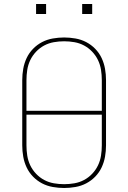

<svg xmlns="http://www.w3.org/2000/svg" viewBox="-20 -930 640 958"><path d="M300 8Q272 8 243.5 3Q215 -2 190 -15Q165 -28 145 -48.5Q125 -69 113 -94.5Q101 -120 96 -148Q91 -176 91 -205V-530Q91 -559 96 -587Q101 -615 113 -640.5Q125 -666 145 -686.5Q165 -707 190 -720Q215 -733 243.5 -738Q272 -743 300 -743Q328 -743 356.5 -738Q385 -733 410 -720Q435 -707 455 -686.5Q475 -666 487 -640.5Q499 -615 504 -587Q509 -559 509 -530V-205Q509 -176 504 -148Q499 -120 487 -94.5Q475 -69 455 -48.5Q435 -28 410 -15Q385 -2 356.5 3Q328 8 300 8ZM488 -377V-530Q488 -556 484 -581.5Q480 -607 469 -630Q458 -653 440 -672Q422 -691 399.5 -703Q377 -715 351.5 -719.5Q326 -724 300 -724Q274 -724 248.5 -719.5Q223 -715 200.5 -703Q178 -691 160 -672Q142 -653 131 -630Q120 -607 116 -581.5Q112 -556 112 -530V-377ZM300 -11Q326 -11 351.5 -15.5Q377 -20 399.5 -32Q422 -44 440 -63Q458 -82 469 -105Q480 -128 484 -153.5Q488 -179 488 -205V-358H112V-205Q112 -179 116 -153.5Q120 -128 131 -105Q142 -82 160 -63Q178 -44 200.5 -32Q223 -20 248.5 -15.5Q274 -11 300 -11ZM390 -860V-910H440V-860ZM160 -860V-910H210V-860Z"/></svg>

Font: Iosevka SS04 Thin Extended
Style: Regular
Weight: 100
Width: 7
Monospace: yes
Designer: Belleve Invis
Foundry: Belleve Invis
Version: Version 19.0.0; ttfautohint (v1.8.4)